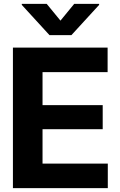

<svg xmlns="http://www.w3.org/2000/svg" viewBox="-20 -974 620 994"><path d="M46.9 0V-727.5H537.1V-600.6H200.2V-429.7H511.7V-305.2H200.2V-127H538.1V0ZM221.7 -954.1 293 -867.2 364.3 -954.1H493.2V-948.7L349.6 -792H236.3L92.8 -948.7V-954.1Z"/></svg>

Font: Inter Tight
Style: Bold
Weight: 700
Designer: Rasmus Andersson
Foundry: rsms
Version: Version 3.004; ttfautohint (v1.8.4.7-5d5b)